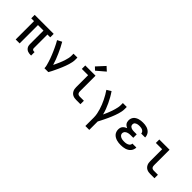

<svg xmlns="http://www.w3.org/2000/svg" viewBox="150 -1939 3301 3301"><g transform="rotate(45 1800.0 -289.0)"><path d="M502 8Q485 8 467.5 5.5Q450 3 434 -4Q418 -11 405 -22.5Q392 -34 383 -49Q374 -64 370.5 -81Q367 -98 367 -115V-446H233V0H137V-446H69V-530H531V-446H463V-115Q463 -108 465 -100Q467 -92 473 -86.5Q479 -81 486.5 -78.5Q494 -76 502 -76H520V8Z M836 0Q836 -33 827 -65.5Q818 -98 808.5 -130Q799 -162 787.5 -193Q776 -224 763.5 -255Q751 -286 737.5 -316.5Q724 -347 709.5 -377.5Q695 -408 680 -437.5Q665 -467 648 -495L730 -538Q757 -492 781 -444Q805 -396 826.5 -347Q848 -298 867.5 -248Q887 -198 902 -146Q915 -173 927.5 -199.5Q940 -226 951.5 -253Q963 -280 973 -307Q983 -334 991.5 -362Q1000 -390 1006.5 -419Q1013 -448 1013 -477V-530H1108V-477Q1108 -445 1101.5 -413.5Q1095 -382 1086 -351.5Q1077 -321 1065.5 -291Q1054 -261 1042 -231Q1030 -201 1016.5 -172Q1003 -143 989.5 -114Q976 -85 961.5 -56.5Q947 -28 931 0Z M1607 0Q1586 0 1565.5 -3.5Q1545 -7 1526 -16Q1507 -25 1492.5 -40Q1478 -55 1468.5 -74Q1459 -93 1455.5 -113.5Q1452 -134 1452 -155V-446H1299V-530H1548V-155Q1548 -142 1550.5 -128.5Q1553 -115 1561 -104.5Q1569 -94 1581.5 -89Q1594 -84 1607 -84H1711V0ZM1481 -585 1428 -635 1564 -783 1636 -717Z M2036 205V0Q2036 -44 2027.5 -87.5Q2019 -131 2006 -173.5Q1993 -216 1976.5 -257Q1960 -298 1940.5 -337.5Q1921 -377 1899 -415.5Q1877 -454 1852 -490L1930 -538Q1961 -494 1987.5 -447Q2014 -400 2037 -351.5Q2060 -303 2079 -252.5Q2098 -202 2111 -150Q2123 -176 2134.5 -202.5Q2146 -229 2156.5 -255.5Q2167 -282 2176.5 -309Q2186 -336 2193.5 -364Q2201 -392 2207 -420Q2213 -448 2213 -477V-530H2308V-477Q2308 -445 2301.5 -413.5Q2295 -382 2286 -351.5Q2277 -321 2265.5 -290.5Q2254 -260 2242 -230.5Q2230 -201 2216.5 -172Q2203 -143 2189 -114Q2175 -85 2160.5 -56.5Q2146 -28 2131 0V205Z M2697 8Q2672 8 2646.5 5.5Q2621 3 2596.5 -4.5Q2572 -12 2549 -25Q2526 -38 2509.5 -57Q2493 -76 2484.5 -101Q2476 -126 2476 -152Q2476 -173 2481.5 -193.5Q2487 -214 2500.5 -230Q2514 -246 2532 -257.5Q2550 -269 2570 -277Q2553 -284 2538 -294.5Q2523 -305 2512 -320Q2501 -335 2496.5 -353Q2492 -371 2492 -389Q2492 -413 2499.5 -436Q2507 -459 2522.5 -477Q2538 -495 2559 -507Q2580 -519 2603 -526Q2626 -533 2649.5 -535.5Q2673 -538 2697 -538Q2721 -538 2745 -535.5Q2769 -533 2792 -525.5Q2815 -518 2835.5 -505Q2856 -492 2871 -473.5Q2886 -455 2894 -431.5Q2902 -408 2902 -384Q2902 -384 2902 -383.5Q2902 -383 2902 -382H2807Q2807 -382 2807 -382.5Q2807 -383 2807 -383Q2807 -401 2795.5 -416.5Q2784 -432 2768 -440Q2752 -448 2733.5 -451Q2715 -454 2697 -454Q2685 -454 2673 -453Q2661 -452 2649.5 -449.5Q2638 -447 2627 -442Q2616 -437 2606.5 -429.5Q2597 -422 2592.5 -410.5Q2588 -399 2588 -387Q2588 -375 2592.5 -363.5Q2597 -352 2606.5 -343.5Q2616 -335 2627.5 -330Q2639 -325 2651 -322.5Q2663 -320 2675.5 -319Q2688 -318 2700 -318H2762V-234H2700Q2686 -234 2672 -232.5Q2658 -231 2644 -228Q2630 -225 2617 -219Q2604 -213 2593.5 -203.5Q2583 -194 2577 -181Q2571 -168 2571 -153Q2571 -140 2577 -127Q2583 -114 2593.5 -105Q2604 -96 2616.5 -90Q2629 -84 2642.5 -81Q2656 -78 2670 -77Q2684 -76 2697 -76Q2711 -76 2724.5 -77Q2738 -78 2751.5 -81.5Q2765 -85 2777.5 -90.5Q2790 -96 2800 -105Q2810 -114 2816 -126.5Q2822 -139 2822 -153H2918Q2918 -153 2918 -153Q2918 -153 2918 -153Q2918 -127 2909 -102.5Q2900 -78 2883.5 -58.5Q2867 -39 2845 -26Q2823 -13 2798.5 -5.5Q2774 2 2748.5 5Q2723 8 2697 8Z M3407 0Q3386 0 3365.5 -3.5Q3345 -7 3326 -16Q3307 -25 3292.5 -40Q3278 -55 3268.5 -74Q3259 -93 3255.5 -113.5Q3252 -134 3252 -155V-446H3099V-530H3348V-155Q3348 -142 3350.5 -128.5Q3353 -115 3361 -104.5Q3369 -94 3381.5 -89Q3394 -84 3407 -84H3511V0Z"/></g></svg>

Font: Iosevka Slab Medium Extended
Style: Regular
Weight: 500
Width: 7
Monospace: yes
Designer: Belleve Invis
Foundry: Belleve Invis
Version: Version 11.1.1; ttfautohint (v1.8.3)